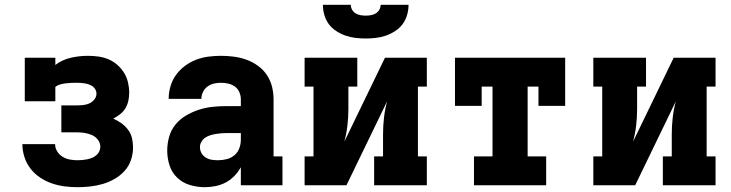

<svg xmlns="http://www.w3.org/2000/svg" viewBox="-20 -770 3040 798"><path d="M302 8Q275 8 248 4.5Q221 1 195 -8Q169 -17 146 -32.5Q123 -48 106.5 -69.5Q90 -91 81.5 -117.5Q73 -144 73 -171H209Q209 -155 217.5 -141Q226 -127 240 -118.5Q254 -110 270 -107Q286 -104 302 -104Q313 -104 323 -105Q333 -106 343 -108Q353 -110 362.5 -114Q372 -118 380 -124.5Q388 -131 392.5 -140.5Q397 -150 397 -160Q397 -176 387 -189Q377 -202 362.5 -208.5Q348 -215 332 -217.5Q316 -220 300 -220H235V-332H300Q313 -332 326.5 -333.5Q340 -335 352 -340.5Q364 -346 372.5 -357Q381 -368 381 -381Q381 -390 376.5 -398Q372 -406 365 -411Q358 -416 349.5 -419Q341 -422 332 -423.5Q323 -425 314.5 -425.5Q306 -426 297 -426Q286 -426 274.5 -425.5Q263 -425 252 -423.5Q241 -422 230 -419Q219 -416 210 -409V-349H83V-530H210V-500Q224 -511 240.5 -518.5Q257 -526 274.5 -530Q292 -534 309.5 -536Q327 -538 345 -538Q367 -538 389 -535Q411 -532 431 -523.5Q451 -515 467.5 -500.5Q484 -486 495.5 -467.5Q507 -449 512 -427.5Q517 -406 517 -385Q517 -368 513.5 -351.5Q510 -335 501.5 -320.5Q493 -306 479.5 -295.5Q466 -285 451 -277Q469 -269 485 -257.5Q501 -246 512.5 -230.5Q524 -215 528.5 -196Q533 -177 533 -158Q533 -131 524.5 -105.5Q516 -80 498 -60Q480 -40 456.5 -26.5Q433 -13 407.5 -5.5Q382 2 355.5 5Q329 8 302 8Z M831 8Q800 8 769.5 -1Q739 -10 716.5 -31.5Q694 -53 684.5 -83Q675 -113 675 -144Q675 -173 683 -201.5Q691 -230 709.5 -252.5Q728 -275 753.5 -290Q779 -305 807 -314Q835 -323 864 -326Q893 -329 922 -329H981V-357Q981 -372 975 -386.5Q969 -401 956.5 -410Q944 -419 929 -422.5Q914 -426 898 -426Q883 -426 868.5 -422.5Q854 -419 842 -410Q830 -401 823.5 -387.5Q817 -374 817 -359H681Q681 -385 688.5 -411Q696 -437 711.5 -458.5Q727 -480 748.5 -496Q770 -512 794.5 -521.5Q819 -531 845.5 -534.5Q872 -538 898 -538Q925 -538 952 -534.5Q979 -531 1004 -522Q1029 -513 1051.5 -497Q1074 -481 1089 -458.5Q1104 -436 1110.5 -410Q1117 -384 1117 -357V-120H1154V0H981V-75Q970 -55 954 -38.5Q938 -22 918 -11.5Q898 -1 875.5 3.5Q853 8 831 8ZM886 -104Q904 -104 922 -108.5Q940 -113 954 -124.5Q968 -136 974.5 -153.5Q981 -171 981 -189V-217H922Q910 -217 898.5 -216Q887 -215 875.5 -213Q864 -211 853 -207.5Q842 -204 832.5 -197.5Q823 -191 817 -180.5Q811 -170 811 -159Q811 -145 817.5 -133.5Q824 -122 835.5 -115Q847 -108 860 -106Q873 -104 886 -104Z M1246 0V-120H1283V-410H1246V-530H1465V-410H1428V-318Q1428 -283 1424 -248.5Q1420 -214 1411 -181L1580 -530H1754V-410H1717V-120H1754V0H1535V-120H1572V-212Q1572 -247 1576 -281.5Q1580 -316 1589 -349L1420 0ZM1500 -610Q1479 -610 1457.5 -612.5Q1436 -615 1416 -622Q1396 -629 1377.5 -641Q1359 -653 1346.5 -670Q1334 -687 1328 -708Q1322 -729 1322 -750H1438Q1438 -739 1443.5 -729.5Q1449 -720 1458 -714.5Q1467 -709 1478 -707Q1489 -705 1500 -705Q1511 -705 1522 -707Q1533 -709 1542 -714.5Q1551 -720 1556.5 -729.5Q1562 -739 1562 -750H1678Q1678 -729 1672 -708Q1666 -687 1653.5 -670Q1641 -653 1622.5 -641Q1604 -629 1584 -622Q1564 -615 1542.5 -612.5Q1521 -610 1500 -610Z M1950 0V-120H2027V-410H1982V-330H1871V-530H2329V-330H2218V-410H2173V-120H2250V0Z M2446 0V-120H2483V-410H2446V-530H2665V-410H2628V-318Q2628 -283 2624 -248.5Q2620 -214 2611 -181L2780 -530H2954V-410H2917V-120H2954V0H2735V-120H2772V-212Q2772 -247 2776 -281.5Q2780 -316 2789 -349L2620 0Z"/></svg>

Font: Iosevka Slab Heavy Extended
Style: Regular
Weight: 900
Width: 7
Monospace: yes
Designer: Belleve Invis
Foundry: Belleve Invis
Version: Version 11.1.0; ttfautohint (v1.8.3)